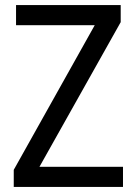

<svg xmlns="http://www.w3.org/2000/svg" viewBox="-20 -734 535 754"><path d="M463 0H34V-67L352 -635H43V-714H454V-647L135 -79H463Z"/></svg>

Font: Noto Sans SemiCondensed
Style: Regular
Weight: 400
Width: 4
Version: Version 2.013